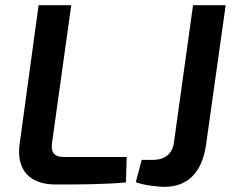

<svg xmlns="http://www.w3.org/2000/svg" viewBox="-20 -710 909 741"><path d="M255 -690H129L56 -156C41 -51 98 2 194 2C284 2 380 2 466 -6L469 -104H229C185 -104 176 -125 181 -160ZM851 -690H725L651 -158C645 -117 617 -93 570 -93H527L504 -7C528 3 582 11 616 11C703 11 760 -44 775 -150Z"/></svg>

Font: Exo 2 Semi Bold
Style: Italic
Weight: 600
Italic angle: -8°
Designer: Natanael Gama
Version: Version 1.001;PS 001.001;hotconv 1.0.88;makeotf.lib2.5.64775